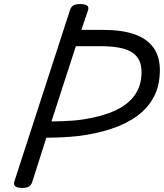

<svg xmlns="http://www.w3.org/2000/svg" viewBox="-20 -910 806 944"><path d="M89 14Q67 14 56.5 7Q46 0 50 -16L325 -863Q330 -877 341 -883.5Q352 -890 374 -890Q397 -890 407.5 -883Q418 -876 413 -860L380 -763H488Q581 -763 642.5 -741Q704 -719 735 -675Q766 -631 766 -566Q766 -490 736.5 -434Q707 -378 653 -339Q599 -300 525.5 -276Q452 -252 364 -241Q327 -237 285 -235Q243 -233 208 -233L138 -14Q133 0 122.5 7Q112 14 89 14ZM233 -313Q257 -313 283.5 -314Q310 -315 337.5 -317Q365 -319 390 -323Q482 -337 546 -366.5Q610 -396 643 -443Q676 -490 676 -555Q676 -600 655 -628.5Q634 -657 589.5 -670Q545 -683 474 -683H353Z"/></svg>

Font: Playwrite DK Loopet
Style: Regular
Weight: 400
Designer: Veronika Burian, José Scaglione
Foundry: TypeTogether
Version: Version 1.002